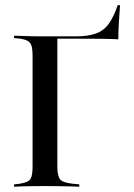

<svg xmlns="http://www.w3.org/2000/svg" viewBox="-20 -706 505 726"><path d="M103.2 -201.6V-492.7Q103.2 -519.4 99.2 -532.7Q95.2 -546 83.5 -552Q71.8 -558.1 49.2 -560.5L33.1 -562.1V-571Q44.4 -571 60.5 -570.2Q76.6 -569.4 97.2 -569Q117.7 -568.5 140.3 -568.5H150.8H265.3Q312.1 -568.5 341.9 -579Q371.8 -589.5 390.7 -615.3Q409.7 -641.1 425 -686.3H433.9Q431.5 -652.4 429.4 -620.2Q427.4 -587.9 427.4 -557.3Q402.4 -558.9 364.9 -559.3Q327.4 -559.7 272.6 -559.7H196.8V-201.6ZM140.3 -2.4Q117.7 -2.4 97.2 -2Q76.6 -1.6 60.5 -1.2Q44.4 -0.8 33.1 0V-8.9L49.2 -10.5Q71.8 -13.7 83.5 -19.4Q95.2 -25 99.2 -38.7Q103.2 -52.4 103.2 -78.2V-201.6H196.8V-78.2Q196.8 -40.3 207.3 -27.8Q217.7 -15.3 254.8 -11.3L279.8 -8.9V0Q266.9 -0.8 248 -1.2Q229 -1.6 205.2 -2Q181.5 -2.4 156.5 -2.4H150Z"/></svg>

Font: Playfair 144pt SemiCondensed Medium
Style: Regular
Weight: 500
Width: 4
Designer: Claus Eggers Sørensen
Foundry: Claus Eggers Sørensen
Version: Version 2.203